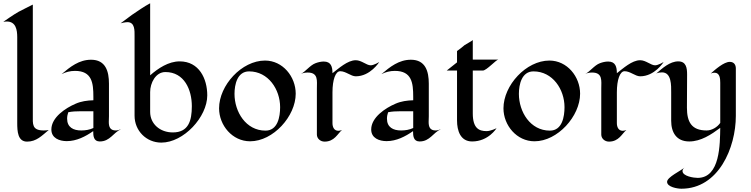

<svg xmlns="http://www.w3.org/2000/svg" viewBox="-26 -853 4578 1170"><path d="M271 -61C262 -59 251 -58 241 -58C167 -58 174 -98 174 -151V-825C174 -825 125 -801 87 -781C61 -767 -6 -720 -6 -720C-6 -720 8 -722 15 -722C71 -722 79 -671 79 -626V-104C79 -53 82 10 139 10C196 10 229 -26 271 -61Z M712 -66C702 -62 691 -58 680 -58C645 -58 637 -80 637 -110C637 -122 638 -133 638 -145V-343C638 -418 618 -489 529 -489C456 -489 402 -446 349 -401C374 -414 402 -421 431 -421C535 -421 543 -347 543 -263V-242C506 -241 469 -236 435 -221C374 -195 287 -138 287 -64C287 -11 336 7 381 7C440 7 495 -21 542 -54C542 -25 544 9 582 9C645 9 664 -45 712 -66ZM543 -73C520 -62 494 -58 469 -58C421 -58 383 -77 383 -130C383 -144 386 -157 390 -169C414 -174 439 -175 464 -175C482 -175 543 -175 543 -175Z M1237 -272C1237 -374 1187 -479 1069 -479C1001 -479 938 -437 889 -394V-833C851 -813 815 -787 779 -763C764 -752 709 -711 709 -711C709 -711 736 -718 750 -718C797 -718 794 -666 794 -632V-148C794 -56 866 16 957 16C1093 16 1237 -140 1237 -272ZM1143 -206C1143 -116 1122 -46 1027 -46C949 -46 889 -98 889 -171V-292C889 -347 922 -414 982 -414C1097 -414 1143 -306 1143 -206Z M1776 -282C1776 -386 1697 -484 1589 -484C1447 -484 1309 -333 1309 -193C1309 -89 1390 8 1498 8C1639 8 1776 -145 1776 -282ZM1681 -200C1681 -142 1667 -57 1592 -57C1472 -57 1403 -172 1403 -281C1403 -338 1420 -418 1492 -418C1609 -418 1681 -308 1681 -200Z M2285 -475C2285 -475 2252 -455 2233 -455C2207 -455 2177 -486 2142 -486C2092 -486 2038 -436 2000 -407C2000 -445 1992 -478 1947 -478C1930 -478 1913 -474 1897 -468C1863 -456 1832 -412 1807 -403C1820 -408 1834 -411 1849 -411C1915 -411 1905 -360 1905 -314V-33C1905 -9 1926 10 1952 10C2012 10 2031 -38 2058 -61C2051 -58 2043 -56 2036 -56C2009 -56 2000 -80 2000 -103V-290C2000 -368 2019 -419 2047 -419C2082 -419 2112 -388 2142 -388C2231 -388 2285 -475 2285 -475Z M2661 -66C2651 -62 2640 -58 2629 -58C2594 -58 2586 -80 2586 -110C2586 -122 2587 -133 2587 -145V-343C2587 -418 2567 -489 2478 -489C2405 -489 2351 -446 2298 -401C2323 -414 2351 -421 2380 -421C2484 -421 2492 -347 2492 -263V-242C2455 -241 2418 -236 2384 -221C2323 -195 2236 -138 2236 -64C2236 -11 2285 7 2330 7C2389 7 2444 -21 2491 -54C2491 -25 2493 9 2531 9C2594 9 2613 -45 2661 -66ZM2492 -73C2469 -62 2443 -58 2418 -58C2370 -58 2332 -77 2332 -130C2332 -144 2335 -157 2339 -169C2363 -174 2388 -175 2413 -175C2431 -175 2492 -175 2492 -175Z M2855 -490V-609C2852 -604 2813 -584 2805 -578C2791 -565 2775 -554 2759 -542V-473C2738 -457 2717 -440 2696 -423H2759V-119C2759 -56 2780 9 2851 9C2951 9 3000 -72 3000 -72C3000 -72 2965 -54 2939 -54C2893 -54 2855 -71 2855 -162V-423H2916C2939 -423 2997 -489 3011 -490Z M3509 -282C3509 -386 3430 -484 3322 -484C3180 -484 3042 -333 3042 -193C3042 -89 3123 8 3231 8C3372 8 3509 -145 3509 -282ZM3414 -200C3414 -142 3400 -57 3325 -57C3205 -57 3136 -172 3136 -281C3136 -338 3153 -418 3225 -418C3342 -418 3414 -308 3414 -200Z M4018 -475C4018 -475 3985 -455 3966 -455C3940 -455 3910 -486 3875 -486C3825 -486 3771 -436 3733 -407C3733 -445 3725 -478 3680 -478C3663 -478 3646 -474 3630 -468C3596 -456 3565 -412 3540 -403C3553 -408 3567 -411 3582 -411C3648 -411 3638 -360 3638 -314V-33C3638 -9 3659 10 3685 10C3745 10 3764 -38 3791 -61C3784 -58 3776 -56 3769 -56C3742 -56 3733 -80 3733 -103V-290C3733 -368 3752 -419 3780 -419C3815 -419 3845 -388 3875 -388C3964 -388 4018 -475 4018 -475Z M4458 -436C4458 -459 4446 -476 4421 -476C4385 -476 4332 -429 4305 -405C4312 -408 4320 -410 4328 -410C4361 -410 4363 -373 4363 -348V-104C4345 -78 4312 -58 4280 -58C4187 -58 4160 -111 4160 -197C4160 -265 4161 -332 4161 -399C4161 -438 4156 -479 4107 -479C4056 -479 4010 -437 3973 -405C3984 -410 3996 -412 4008 -412C4067 -412 4064 -331 4064 -290V-117C4064 -46 4096 9 4174 9C4245 9 4308 -33 4363 -74C4361 22 4364 231 4225 231C4202 231 4133 221 4133 189C4133 181 4139 173 4145 168C4123 188 4039 226 4039 255C4039 287 4103 297 4126 297C4353 297 4458 47 4458 -147Z"/></svg>

Font: Fondamento
Style: Regular
Weight: 400
Designer: Astigmatic (AOETI)
Foundry: Astigmatic (AOETI)
Version: Version 1.001